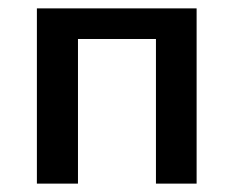

<svg xmlns="http://www.w3.org/2000/svg" viewBox="-20 -438 558 458"><path d="M352 0V-418H449V0ZM68 0V-418H166V0ZM115 -345V-418H403V-345Z"/></svg>

Font: Ysabeau SemiBold
Style: Regular
Weight: 600
Designer: Christian Thalmann (Catharsis Fonts)
Version: Version 2.000;gftools[0.9.27.dev2+g8671c4b]